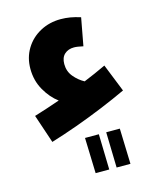

<svg xmlns="http://www.w3.org/2000/svg" viewBox="-105 -523 681 831"><g transform="rotate(-15 235.5 -107.5)"><path d="M74 55 31 -73Q87 -90 147 -111Q113 -136 88.5 -179Q64 -222 64 -275Q64 -325 88 -364.5Q112 -404 153.5 -426.5Q195 -449 246 -449Q267 -449 288 -445.5Q309 -442 334 -434L311 -310Q297 -313 287.5 -314.5Q278 -316 270 -316Q244 -316 227.5 -301Q211 -286 211 -257Q211 -224 231 -200Q251 -176 277 -162Q326 -182 377 -206L427 -81Q376 -57 315.5 -32Q255 -7 192.5 15.5Q130 38 74 55ZM314 234 310 75H371L376 234ZM220 234 215 75H277L281 234Z"/></g></svg>

Font: Noto Sans Arabic ExtCond ExtBd
Style: Regular
Weight: 800
Width: 2
Designer: Monotype Design Team, Nadine Chahine, Nizar Qandah and Khaled Hosny
Foundry: Monotype Imaging Inc.
Version: Version 2.012; ttfautohint (v1.8.4.7-5d5b)